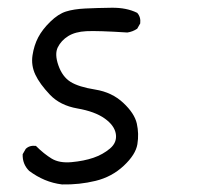

<svg xmlns="http://www.w3.org/2000/svg" viewBox="-20 -543 540 508"><path d="M144 -55Q120 -58 98.5 -67Q77 -76 57 -91Q39 -109 40 -135L48 -149Q58 -159 75 -157Q96 -136 116.5 -123.5Q137 -111 169.5 -114Q202 -117 227 -125.5Q252 -134 271 -150Q290 -166 286.5 -188.5Q283 -211 257 -229.5Q231 -248 185 -256Q139 -264 112 -292.5Q85 -321 73.5 -345.5Q62 -370 66 -396.5Q70 -423 81 -444Q92 -465 113 -485.5Q134 -506 154.5 -512.5Q175 -519 205.5 -520.5Q236 -522 275.5 -522.5Q315 -523 343 -509Q353 -498 351 -481L343 -467Q331 -459 317 -457Q238 -462 208.5 -460.5Q179 -459 160.5 -447.5Q142 -436 133 -418Q124 -400 134.5 -370Q145 -340 166.5 -326.5Q188 -313 232 -306Q276 -299 306 -271Q336 -243 342 -216Q348 -189 343.5 -161.5Q339 -134 307.5 -104.5Q276 -75 233 -64.5Q190 -54 144 -55Z"/></svg>

Font: NaniFont Regular
Style: Regular
Weight: 400
Designer: Nanigashitei
Version: Version 1.036